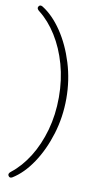

<svg xmlns="http://www.w3.org/2000/svg" viewBox="-95 -773 487 939"><g transform="rotate(10 148.5 -304.0)"><path d="M230.5 -304.5Q230.5 -212.5 204.5 -128Q178.5 -43.5 134.8 21.8Q91 87 37.5 120Q24.5 127.5 17.5 115.5Q11.5 105 27 93.5Q75 56 112.8 -4.2Q150.5 -64.5 172 -141Q193.5 -217.5 193.5 -304.5Q193.5 -391 172 -467.5Q150.5 -544 112.8 -604.2Q75 -664.5 27 -702Q11 -713.5 17.5 -724.5Q24 -736 37.5 -728.5Q91 -695 134.8 -630Q178.5 -565 204.5 -480.5Q230.5 -396 230.5 -304.5Z"/></g></svg>

Font: Fraunces 72pt SuperSoft Thin
Style: Regular
Weight: 100
Version: Version 1.000;[b76b70a41]